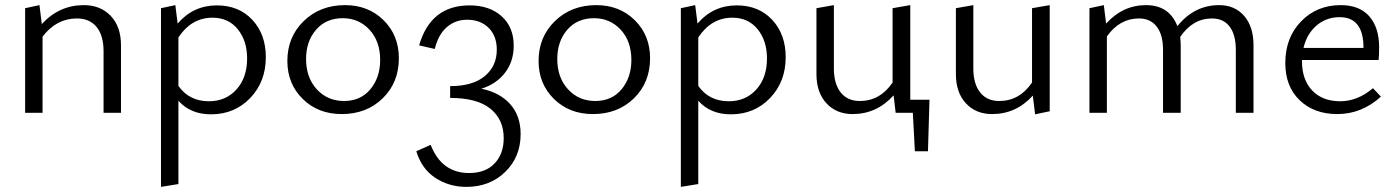

<svg xmlns="http://www.w3.org/2000/svg" viewBox="-20 -440 5453 749"><path d="M307 -420Q372 -420 412 -378Q452 -336 452 -263V0H384V-240Q384 -301 357 -334.5Q330 -368 280 -368Q200 -368 146 -297V0H78V-408L134 -420L143 -346Q211 -420 307 -420Z M826 -419Q912 -419 964.5 -362.5Q1017 -306 1017 -217Q1017 -121 956 -57.5Q895 6 803 6Q723 6 676 -47V278L608 289V-408L664 -420L673 -348Q734 -419 826 -419ZM795 -45Q861 -45 902.5 -91Q944 -137 944 -212Q944 -281 907.5 -326Q871 -371 809 -371Q727 -371 676 -294V-105Q718 -45 795 -45Z M1313 5Q1221 5 1161 -54Q1101 -113 1101 -202Q1101 -296 1165 -358Q1229 -420 1326 -420Q1417 -420 1476.5 -361Q1536 -302 1536 -213Q1536 -118 1473 -56.5Q1410 5 1313 5ZM1322 -46Q1387 -46 1425 -92Q1463 -138 1463 -206Q1463 -279 1421.5 -324Q1380 -369 1317 -369Q1252 -369 1213 -324Q1174 -279 1174 -210Q1174 -137 1216 -91.5Q1258 -46 1322 -46Z M1858 -94Q1930 -79 1970.5 -33.5Q2011 12 2011 83Q2011 172 1951 230.5Q1891 289 1799 289Q1732 289 1678.5 254Q1625 219 1604 150L1660 125Q1703 235 1810 235Q1874 235 1909.5 197.5Q1945 160 1945 99Q1945 26 1893 -16Q1841 -58 1736 -58V-104Q1824 -104 1871 -143Q1918 -182 1918 -246Q1918 -300 1886 -331.5Q1854 -363 1802 -363Q1757 -363 1723.5 -334.5Q1690 -306 1676 -249L1615 -263Q1660 -419 1812 -419Q1890 -419 1937 -376.5Q1984 -334 1984 -262Q1984 -200 1950 -156Q1916 -112 1858 -94Z M2293 5Q2201 5 2141 -54Q2081 -113 2081 -202Q2081 -296 2145 -358Q2209 -420 2306 -420Q2397 -420 2456.5 -361Q2516 -302 2516 -213Q2516 -118 2453 -56.5Q2390 5 2293 5ZM2302 -46Q2367 -46 2405 -92Q2443 -138 2443 -206Q2443 -279 2401.5 -324Q2360 -369 2297 -369Q2232 -369 2193 -324Q2154 -279 2154 -210Q2154 -137 2196 -91.5Q2238 -46 2302 -46Z M2854 -419Q2940 -419 2992.5 -362.5Q3045 -306 3045 -217Q3045 -121 2984 -57.5Q2923 6 2831 6Q2751 6 2704 -47V278L2636 289V-408L2692 -420L2701 -348Q2762 -419 2854 -419ZM2823 -45Q2889 -45 2930.5 -91Q2972 -137 2972 -212Q2972 -281 2935.5 -326Q2899 -371 2837 -371Q2755 -371 2704 -294V-105Q2746 -45 2823 -45Z M3606 -51 3600 150H3549L3541 0H3474L3466 -68Q3400 5 3306 5Q3243 5 3204 -37Q3165 -79 3165 -151V-408L3233 -420V-173Q3233 -113 3259.5 -79.5Q3286 -46 3334 -46Q3413 -46 3462 -118V-408L3531 -420V-51Z M4006 -408 4075 -420V-6L4018 6L4009 -67Q3944 5 3850 5Q3787 5 3748 -37Q3709 -79 3709 -151V-408L3777 -420V-173Q3777 -113 3803.5 -79.5Q3830 -46 3878 -46Q3957 -46 4006 -118Z M4736 -420Q4797 -420 4833.5 -378Q4870 -336 4870 -263V0H4801V-246Q4801 -304 4777 -336Q4753 -368 4708 -368Q4633 -368 4584 -296Q4586 -276 4586 -263V0H4517V-246Q4517 -304 4492.5 -336Q4468 -368 4423 -368Q4348 -368 4298 -298V0H4230V-408L4286 -420L4295 -348Q4360 -420 4451 -420Q4541 -420 4573 -338Q4639 -420 4736 -420Z M5336 -96 5367 -63Q5292 5 5197 5Q5106 5 5050 -49Q4994 -103 4994 -194Q4994 -293 5055.5 -356.5Q5117 -420 5210 -420Q5284 -420 5322 -376Q5360 -332 5360 -256Q5360 -222 5358 -206H5059V-202Q5059 -129 5099 -87Q5139 -45 5208 -45Q5276 -45 5336 -96ZM5206 -373Q5154 -373 5116 -340.5Q5078 -308 5065 -253H5299V-254Q5299 -373 5206 -373Z"/></svg>

Font: EauTestInfant
Style: Regular
Weight: 400
Designer: Christian Thalmann (Catharsis Fonts)
Version: Version 0.001;PS 000.001;hotconv 1.0.88;makeotf.lib2.5.64775